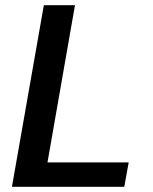

<svg xmlns="http://www.w3.org/2000/svg" viewBox="-20 -720 589 740"><path d="M26 0 149 -700H269L163 -94H476L459 0Z"/></svg>

Font: DM Sans 20pt SemiBold
Style: Italic
Weight: 600
Italic angle: -10°
Version: Version 4.004;gftools[0.9.30]